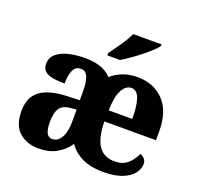

<svg xmlns="http://www.w3.org/2000/svg" viewBox="-133 -911 1099 1065"><g transform="rotate(20 416.5 -378.0)"><path d="M198 10Q131 10 85.5 -29Q40 -68 40 -154Q40 -235 91.5 -274Q143 -313 248 -317L324 -320V-374Q324 -424 312.5 -455Q301 -486 271 -486Q238 -486 225.5 -455Q213 -424 213 -378Q140 -378 109.5 -394Q79 -410 79 -446Q79 -483 106 -506Q133 -529 177 -539.5Q221 -550 273 -550Q379 -550 429 -495Q456 -519 494 -534.5Q532 -550 583 -550Q678 -550 737.5 -488.5Q797 -427 797 -308V-256H492Q494 -158 525.5 -112.5Q557 -67 620 -67Q667 -67 696 -92Q725 -117 741 -155Q757 -150 767.5 -138Q778 -126 778 -108Q778 -81 758 -53.5Q738 -26 694 -8Q650 10 579 10Q509 10 458.5 -13.5Q408 -37 377 -81Q348 -39 304.5 -14.5Q261 10 198 10ZM633 -322Q633 -398 618.5 -440Q604 -482 571 -482Q537 -482 516 -441.5Q495 -401 494 -322ZM252 -65Q285 -65 305 -99Q325 -133 325 -191V-265L291 -262Q244 -258 226.5 -230.5Q209 -203 209 -150Q209 -65 252 -65ZM382 -619Q396 -639 414.5 -664.5Q433 -690 450 -717Q467 -744 477 -766H644V-756Q635 -743 614 -723.5Q593 -704 565.5 -682Q538 -660 509.5 -640Q481 -620 457 -606H382Z"/></g></svg>

Font: Noto Serif SemiCondensed ExtraBold
Style: Regular
Weight: 800
Width: 4
Designer: Monotype Design Team
Foundry: Monotype Imaging Inc.
Version: Version 2.015